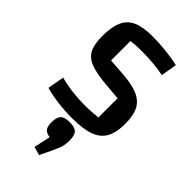

<svg xmlns="http://www.w3.org/2000/svg" viewBox="-282 -719 1095 1095"><g transform="rotate(45 266.0 -171.5)"><path d="M257 -88Q308 -88 362 -94V-249L269 -257Q180 -264 133.5 -281.5Q87 -299 68 -335.5Q49 -372 49 -438Q49 -513 69 -557Q89 -601 133 -620.5Q177 -640 253 -640Q359 -640 463 -618L447 -521Q364 -537 269 -537Q218 -537 183 -532V-375L285 -368Q365 -362 410.5 -342Q456 -322 476 -283Q496 -244 496 -177Q496 -106 472.5 -64Q449 -22 397.5 -3.5Q346 15 257 15Q142 15 41 -12L59 -113Q101 -101 154 -94.5Q207 -88 257 -88ZM223 282 245 182Q216 178 204 163.5Q192 149 192 115Q192 73 208.5 56.5Q225 40 266 40Q306 40 322.5 56.5Q339 73 339 115Q339 146 332 168.5Q325 191 307 228L274 297Z"/></g></svg>

Font: Changa Medium
Style: Regular
Weight: 500
Designer: Eduardo Rodriguez Tunni
Foundry: Eduardo Rodriguez Tunni
Version: Version 2.002; ttfautohint (v1.5) -l 8 -r 50 -G 150 -x 14 -H